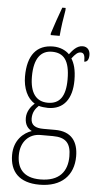

<svg xmlns="http://www.w3.org/2000/svg" viewBox="-65 -805 563 1084"><g transform="rotate(5 217.0 -262.5)"><path d="M191 -616V-606H242C246 -655 254 -708 262 -753V-766H243C228 -726 204 -658 191 -616ZM201 241C327 241 394 171 394 64C394 -19 356 -75 263 -75H196C152 -75 125 -89 125 -128C125 -163 141 -185 159 -202C170 -198 196 -195 211 -195C302 -195 347 -260 347 -363C347 -424 335 -459 319 -485C339 -511 352 -523 369 -523C388 -523 393 -507 393 -473C411 -473 419 -489 419 -513C419 -538 405 -559 377 -559C343 -559 320 -529 303 -507C284 -527 251 -543 211 -543C118 -543 67 -482 67 -361C67 -295 92 -237 135 -213C114 -194 92 -165 92 -128C92 -88 111 -67 132 -57C87 -42 33 2 33 87C33 181 86 241 201 241ZM208 -224C142 -224 106 -271 106 -364C106 -468 145 -513 207 -513C273 -513 308 -473 308 -365C308 -268 275 -224 208 -224ZM203 211C103 211 71 154 71 85C71 7 120 -39 182 -39H253C328 -39 356 -6 356 67C356 152 312 211 203 211Z"/></g></svg>

Font: Noto Serif Devanagari Condensed ExtraLight
Style: Regular
Weight: 200
Width: 3
Designer: Universal Thirst, Indian Type Foundry and the Monotype Design Team
Foundry: Monotype Imaging Inc.
Version: Version 2.004